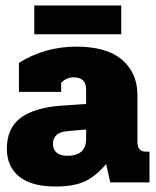

<svg xmlns="http://www.w3.org/2000/svg" viewBox="-20 -665 570 700"><path d="M105 -645H422V-540H105ZM5 -123Q5 -198 55.5 -235.5Q106 -273 206 -280L294 -286V-339Q294 -383 248 -383Q222 -383 203 -363V-330H49V-436Q144 -495 258 -495Q369 -495 425 -447Q481 -399 481 -319V-147Q481 -112 513 -112H525V0H382L367 -67Q329 -22 289 -3.5Q249 15 183 15Q94 15 49.5 -21.5Q5 -58 5 -123ZM294 -159V-193L227 -187Q173 -183 173 -140Q173 -120 186.5 -108.5Q200 -97 225 -97Q294 -97 294 -159Z"/></svg>

Font: Pridi
Style: Bold
Weight: 700
Designer: Katatrad Team
Foundry: CadsonDemak
Version: Version 1.001